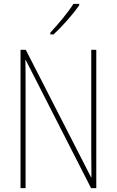

<svg xmlns="http://www.w3.org/2000/svg" viewBox="-20 -971 602 991"><path d="M389 -944V-951H359C327 -901 285 -852 240 -803V-793H256C299 -832 356 -896 389 -944ZM477 0V-714H451V-190C451 -156 452 -103 452 -56H450L113 -714H86V0H112V-534C112 -589 112 -625 111 -661H113L450 0Z"/></svg>

Font: Noto Sans Ethiopic Condensed Thin
Style: Regular
Weight: 100
Width: 3
Designer: Monotype Design Team
Foundry: Monotype Imaging Inc.
Version: Version 2.102